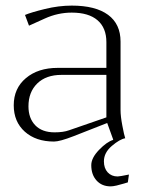

<svg xmlns="http://www.w3.org/2000/svg" viewBox="-20 -495 510 682"><path d="M357.9 -229H198.2Q143.6 -229 112.3 -198.5Q81.1 -168 81.1 -117.2Q81.1 -75.2 105.2 -50Q129.4 -24.9 173.8 -24.9Q205.1 -24.9 225.1 -32.2L357.9 -78.1ZM234.9 -475.1Q319.3 -475.1 363.8 -442.4Q408.2 -409.7 408.2 -347.2V-104Q408.2 -82 414.6 -48.6Q420.9 -15.1 424.8 -3.9Q405.3 -0.5 377.2 23.4Q349.1 47.4 349.1 78.1Q349.1 102.5 362.5 117.2Q376 131.8 397.9 131.8Q404.8 131.8 438 125L434.1 152.8Q433.6 152.8 420.2 157Q406.7 161.1 393.8 164.1Q380.9 167 373 167Q341.8 167 323 146.2Q304.2 125.5 304.2 91.8Q304.2 65.9 331.8 37.4Q359.4 8.8 381.8 2V0L360.8 -58.1L241.2 -11.2Q192.4 7.8 171.9 7.8Q107.4 7.8 68.1 -27.3Q28.8 -62.5 28.8 -121.1Q28.8 -181.2 72 -217.5Q115.2 -253.9 185.1 -253.9H357.9V-345.2Q357.9 -396 326.4 -423.1Q294.9 -450.2 234.9 -450.2Q185.5 -450.2 139.2 -429.2L83 -403.8L68.8 -441.9Q90.8 -451.2 139.6 -463.1Q188.5 -475.1 234.9 -475.1Z"/></svg>

Font: Resagokr
Style: Light
Weight: 300
Designer: gluk
Foundry: gluk
Version: Version 0.95